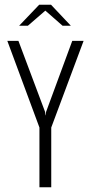

<svg xmlns="http://www.w3.org/2000/svg" viewBox="-20 -793 385 813"><path d="M147 0V-253L11 -620H58L171 -319L173 -305H174L175 -319L286 -620H334L197 -253V0ZM61 -684 146 -773H196L280 -684H245L172 -748L98 -684Z"/></svg>

Font: Smooch Sans Thin
Style: Regular
Weight: 400
Version: Version 1.010